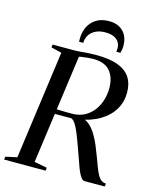

<svg xmlns="http://www.w3.org/2000/svg" viewBox="-154 -1061 939 1154"><g transform="rotate(15 315.0 -483.5)"><path d="M-15.5 0 -13 -18.5 58 -34 150.5 -709 85 -725 87.5 -743H213.5Q237.5 -743 260.2 -745Q283 -747 306.2 -748.8Q329.5 -750.5 354 -750.5Q440 -750.5 492.8 -730.8Q545.5 -711 570 -673Q594.5 -635 594.5 -579Q594.5 -522 566.8 -474.5Q539 -427 484.2 -394Q429.5 -361 348.5 -347.5L359.5 -362.5Q390.5 -363 415.5 -342.5Q440.5 -322 460 -290Q479.5 -258 493.2 -224.5Q507 -191 516.5 -165.5Q530.5 -127.5 541 -100Q551.5 -72.5 561.5 -54.8Q571.5 -37 583.8 -28.2Q596 -19.5 613.5 -18.5L610.5 0H484Q475 0 465.5 -11.2Q456 -22.5 446.2 -43.2Q436.5 -64 427.5 -91Q410 -140 394.2 -184.5Q378.5 -229 364.2 -264.2Q350 -299.5 336 -320.8Q322 -342 308 -344.5Q301.5 -344.5 287.8 -344.2Q274 -344 257.2 -344Q240.5 -344 225 -344Q209.5 -344 199.5 -344.5L205 -374Q213.5 -373.5 228 -373Q242.5 -372.5 259.2 -372.2Q276 -372 290.5 -371.8Q305 -371.5 312 -372Q355 -373 387.5 -391.2Q420 -409.5 441.5 -438.8Q463 -468 473.8 -504Q484.5 -540 484.5 -576Q484.5 -644 451.2 -683.5Q418 -723 345.5 -723Q332 -723 312.8 -721.2Q293.5 -719.5 274.8 -716.5Q256 -713.5 243 -710.5L260.5 -725.5L165.5 -34L245.5 -18.5L242.5 0ZM380 -967Q412 -967 434.8 -957Q457.5 -947 472 -930.2Q486.5 -913.5 493.5 -892Q500.5 -870.5 500.5 -847Q500.5 -831 498.2 -820.5Q496 -810 493.5 -800.5H468Q468.5 -803.5 469.2 -807.8Q470 -812 470 -823Q470 -842.5 460.5 -859Q451 -875.5 430 -885.8Q409 -896 375 -896Q341.5 -896 316.2 -884Q291 -872 277 -850.5Q263 -829 262.5 -800.5H236.5Q236.5 -805 236.2 -808Q236 -811 236 -818Q236 -859.5 252.2 -893.2Q268.5 -927 300.5 -947Q332.5 -967 380 -967Z"/></g></svg>

Font: Merriweather 144pt
Style: Italic
Weight: 400
Italic angle: -7.8°
Version: Version 2.101